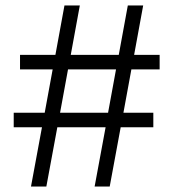

<svg xmlns="http://www.w3.org/2000/svg" viewBox="-20 -680 632 700"><path d="M93 0 133 -216H30V-269H143L172 -427H53V-480H182L215 -660H271L238 -480H413L446 -660H502L469 -480H562V-427H459L430 -269H539V-216H420L380 0H325L365 -216H189L149 0ZM199 -269H374L403 -427H228Z"/></svg>

Font: Bricolage Grotesque 12pt ExtraLight
Style: Regular
Weight: 200
Designer: Mathieu Triay
Foundry: Atelier Triay
Version: Version 1.001; ttfautohint (v1.8.4.7-5d5b);gftools[0.9.33.de